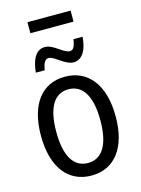

<svg xmlns="http://www.w3.org/2000/svg" viewBox="-132 -960 764 1044"><g transform="rotate(-15 250.0 -438.0)"><path d="M129 -824H372V-886H129ZM102 -609H152C158 -646 168 -668 190 -668C221 -668 268 -610 316 -610C361 -610 393 -653 398 -732H347C341 -697 334 -674 312 -674C275 -674 234 -731 185 -731C129 -731 108 -672 102 -609ZM251 10C381 10 460 -91 460 -267C460 -446 378 -547 248 -547C118 -547 40 -446 40 -270C40 -91 121 10 251 10ZM250 -61C170 -61 126 -132 126 -269C126 -406 170 -476 249 -476C329 -476 374 -406 374 -268C374 -132 330 -61 250 -61Z"/></g></svg>

Font: Noto Sans Mono ExtraCondensed
Style: Regular
Weight: 400
Width: 2
Designer: Monotype Design Team
Foundry: Monotype Imaging Inc.
Version: Version 2.014